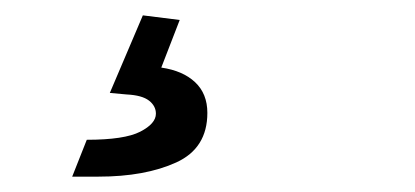

<svg xmlns="http://www.w3.org/2000/svg" viewBox="-20 -35 540 250"><path d="M74 195 93 147Q142 147 162.5 136.5Q183 126 183 113Q183 103 174 96Q165 89 145 88L123 86L166 -15L214 -9L190 53Q218 57 234 72Q250 87 250 112Q250 158 209.5 176.5Q169 195 108 195Z"/></svg>

Font: Radio Canada
Style: Italic
Weight: 400
Italic angle: -12°
Designer: Charles Daoud, Etienne Aubert Bonn, Alexandre Saumier Demers, Jacques Le Bailly
Foundry: Radio-Canada
Version: Version 2.104;gftools[0.9.28.dev5+ged2979d]